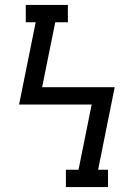

<svg xmlns="http://www.w3.org/2000/svg" viewBox="-20 -755 540 775"><path d="M246 0V-70H297L350 -333H57L124 -665H84V-735Q127 -735 169.5 -735Q212 -735 254 -735V-665H203L150 -403H443L376 -70H416V0Z"/></svg>

Font: Iosevka Gothic
Style: Regular
Weight: 400
Monospace: yes
Designer: Belleve Invis
Foundry: Belleve Invis
Version: Version 15.5.1; ttfautohint (v1.8.4)